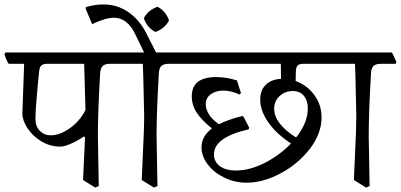

<svg xmlns="http://www.w3.org/2000/svg" viewBox="-40 -813 1810 867"><path d="M524 -525H459Q434 -525 423.5 -515Q413 -505 412 -478Q402 -306 402 -198L406 27L390 34L335 0L344 -194L338 -196Q308 -176 279 -163.5Q250 -151 233 -151Q185 -151 145.5 -175.5Q106 -200 83.5 -235Q61 -270 61 -300L69 -525H-1Q-12 -542 -20 -569L-15 -576H505L510 -571L527 -533ZM340 -525H175Q156 -525 147.5 -518Q139 -511 137 -493Q132 -448 126 -377.5Q120 -307 120 -277Q120 -242 140 -222Q160 -202 189 -202Q229 -202 274 -233Q319 -264 346 -316Q344 -404 340 -525Z M789 -525H724Q699 -525 688.5 -515Q678 -505 677 -478Q667 -306 667 -198L671 27L655 34L600 0L604 -91Q611 -228 611 -291Q611 -319 607 -465L605 -525H506Q495 -542 487 -569L492 -576H770L775 -571L792 -533ZM620 -664 679 -548H624L572 -656Q536 -733 474 -733Q437 -733 376 -704L347 -773L348 -781Q390 -793 427 -793Q488 -793 538 -759.5Q588 -726 620 -664ZM723.2 -720.6Q714.1 -702.4 697.7 -688.8Q681.4 -675.1 661.4 -668.8Q643.2 -677.8 629.6 -694.2Q615.9 -710.6 609.6 -730.6Q618.7 -748.7 635 -762.4Q651.4 -776 671.4 -782.4Q689.6 -773.3 703.2 -756.9Q716.8 -740.6 723.2 -720.6Z M1296 -491 1295 -447Q1346 -429 1379 -384.5Q1412 -340 1412 -283Q1412 -210 1359.5 -141.5Q1307 -73 1227.5 -30.5Q1148 12 1074 12Q1021 12 974 -10.5Q927 -33 898.5 -70Q870 -107 870 -148Q870 -198 917 -233Q873 -268 849.5 -302.5Q826 -337 826 -378Q826 -465 936 -465Q980 -465 1030 -450L1048 -393L1042 -386Q1003 -404 969 -404Q935 -404 912 -387.5Q889 -371 889 -342Q889 -320 904 -296Q919 -272 949 -252Q987 -272 1053 -289L1059 -287L1085 -237L1083 -229Q926 -193 926 -116Q926 -83 952.5 -63Q979 -43 1026 -43Q1087 -43 1154.5 -77Q1222 -111 1274 -165Q1206 -210 1170.5 -262Q1135 -314 1135 -363Q1135 -406 1160.5 -430.5Q1186 -455 1229 -457L1228 -525H771Q760 -542 752 -569L757 -576H1463L1468 -571L1485 -533L1482 -525H1332Q1312 -525 1304.5 -518Q1297 -511 1296 -491ZM1282 -402Q1248 -402 1223 -379.5Q1198 -357 1198 -322Q1198 -255 1297 -192Q1350 -259 1350 -323Q1350 -359 1332 -380.5Q1314 -402 1282 -402Z M1747 -525H1682Q1657 -525 1646.5 -515Q1636 -505 1635 -478Q1625 -306 1625 -198L1629 27L1613 34L1558 0L1562 -91Q1569 -228 1569 -291Q1569 -319 1565 -465L1563 -525H1464Q1453 -542 1445 -569L1450 -576H1728L1733 -571L1750 -533Z"/></svg>

Font: Sahitya
Style: Regular
Weight: 400
Designer: Juan Pablo del Peral
Foundry: Juan Pablo del Peral (http://www.huertatipografica.com)
Version: Version 1.001;PS 001.000;hotconv 1.0.70;makeotf.lib2.5.58329